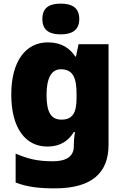

<svg xmlns="http://www.w3.org/2000/svg" viewBox="-20 -796 683 1056"><path d="M314 -776C258 -776 213 -759 213 -691C213 -625 258 -607 314 -607C369 -607 416 -625 416 -691C416 -759 369 -776 314 -776ZM243 -563C124 -563 42 -463 42 -276C42 -89 122 10 240 10C316 10 360 -26 386 -70H392C388 -43 386 -18 386 -1V9C386 62 348 91 271 91C184 91 133 77 66 49V208C129 232 193 240 282 240C482 240 577 157 577 1V-553H412L398 -485H394C365 -529 320 -563 243 -563ZM315 -415C383 -415 401 -365 401 -279V-256C401 -177 380 -138 318 -138C262 -138 236 -177 236 -273C236 -366 262 -415 315 -415Z"/></svg>

Font: Noto Sans Malayalam Black
Style: Regular
Weight: 900
Designer: Jelle Bosma - Monotype Design Team
Foundry: Monotype Imaging Inc.
Version: Version 2.104